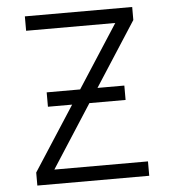

<svg xmlns="http://www.w3.org/2000/svg" viewBox="-52 -771 734 818"><g transform="rotate(-5 315.0 -361.5)"><path d="M481 -330.6H326.2L152.8 -61.5H553.2V0H74.7V-55.7L252.4 -330.6H148.9V-392.1H292L465.8 -661.1H84.5V-722.7H543.5V-667L366.2 -392.1H481Z"/></g></svg>

Font: Giphurs Light
Style: Regular
Weight: 300
Version: Version 0.920; ttfautohint (v1.8.4.7-5d5b)